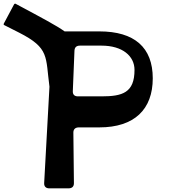

<svg xmlns="http://www.w3.org/2000/svg" viewBox="-169 -1032 930 1052"><path d="M375 -860H185C142 -891 63 -933 -83 -1011C-86 -1013 -89 -1012 -92 -1008L-148 -903C-150 -899 -149 -895 -145 -894L-64 -853C103 -768 80 -722 102 -557L73 -29C72 -11 82 0 101 0H206C225 0 236 -9 236 -28L233 -306C233 -324 244 -334 263 -334H375C568 -334 668 -433 668 -603C668 -772 568 -860 375 -860ZM387 -504H258C239 -504 229 -514 230 -533L239 -754C240 -773 250 -782 269 -782H387C502 -782 568 -725 568 -649C568 -524 502 -504 387 -504Z"/></svg>

Font: OpenDyslexic3
Style: Regular
Weight: 400
Designer: Abelardo Gonzalez
Version: Version 3.001;PS 003.001;hotconv 1.0.88;makeotf.lib2.5.64775